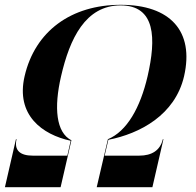

<svg xmlns="http://www.w3.org/2000/svg" viewBox="-22 -780 818 800"><path d="M47 -200H44.5L-1.5 0H230.5L275.5 -195V-195.5C211.5 -228 202 -331 232.5 -462.5C268.5 -619 334 -757.5 480.5 -757.5C627 -757.5 629 -619 593 -462.5C562.5 -331 506.5 -232.5 427.5 -200V-199.5L381 0H613L659 -200H656.5C645.5 -153 610 -131.5 558.5 -131.5H414L429.5 -197.5C560.5 -223 707.5 -300.5 745 -462.5C788 -650.5 687 -760 481 -760C275 -760 124 -650.5 80.5 -462.5C43 -300.5 154 -219 272.5 -193.5L258.5 -131.5H114C62.5 -131.5 36 -153 47 -200Z"/></svg>

Font: Bodoni* 72pt
Style: Bold Italic
Weight: 700
Italic angle: -13°
Version: Version 2.3